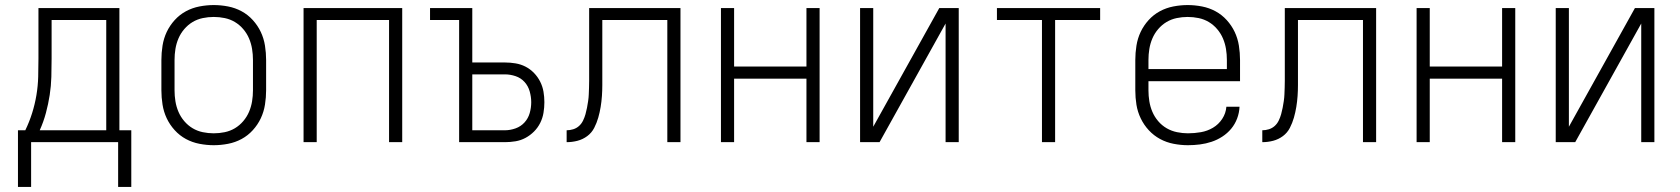

<svg xmlns="http://www.w3.org/2000/svg" viewBox="-20 -562 6640 759"><path d="M51 177V-47H80Q96 -80 107 -115Q118 -150 124 -186Q130 -222 131 -258.5Q132 -295 132 -331V-530H452V-47H499V177H447V0H103V177ZM400 -47V-483H184V-331Q184 -295 183 -258.5Q182 -222 176.5 -186.5Q171 -151 161.5 -115.5Q152 -80 137 -47Z M825 12Q797 12 768.5 6.5Q740 1 715 -12.5Q690 -26 670.5 -47.5Q651 -69 639 -94.5Q627 -120 622.5 -148.5Q618 -177 618 -205V-325Q618 -353 622.5 -381.5Q627 -410 639 -435.5Q651 -461 670.5 -482.5Q690 -504 715 -517.5Q740 -531 768.5 -536.5Q797 -542 825 -542Q853 -542 881.5 -536.5Q910 -531 935 -517.5Q960 -504 979.5 -482.5Q999 -461 1011 -435.5Q1023 -410 1027.5 -381.5Q1032 -353 1032 -325V-205Q1032 -177 1027.5 -148.5Q1023 -120 1011 -94.5Q999 -69 979.5 -47.5Q960 -26 935 -12.5Q910 1 881.5 6.5Q853 12 825 12ZM825 -35Q847 -35 868.5 -39.5Q890 -44 908.5 -55Q927 -66 941.5 -83Q956 -100 964.5 -120Q973 -140 976.5 -161.5Q980 -183 980 -205V-325Q980 -347 976.5 -368.5Q973 -390 964.5 -410Q956 -430 941.5 -447Q927 -464 908.5 -475Q890 -486 868.5 -490.5Q847 -495 825 -495Q803 -495 781.5 -490.5Q760 -486 741.5 -475Q723 -464 708.5 -447Q694 -430 685.5 -410Q677 -390 673.5 -368.5Q670 -347 670 -325V-205Q670 -183 673.5 -161.5Q677 -140 685.5 -120Q694 -100 708.5 -83Q723 -66 741.5 -55Q760 -44 781.5 -39.5Q803 -35 825 -35Z M1180 0V-530H1570V0H1518V-483H1232V0Z M1795 0V-483H1680V-530H1847V-315H1976Q1997 -315 2018 -311.5Q2039 -308 2057.5 -298.5Q2076 -289 2091 -273.5Q2106 -258 2115.5 -239Q2125 -220 2128.5 -199.5Q2132 -179 2132 -158Q2132 -137 2128.5 -116Q2125 -95 2115.5 -76Q2106 -57 2091 -42Q2076 -27 2057.5 -17Q2039 -7 2018 -3.5Q1997 0 1976 0ZM1847 -47H1976Q1997 -47 2018 -54.5Q2039 -62 2053.5 -78Q2068 -94 2074 -115Q2080 -136 2080 -158Q2080 -179 2074 -200.5Q2068 -222 2053.5 -238Q2039 -254 2018 -261Q1997 -268 1976 -268H1847Z M2618 0V-483H2361V-269Q2361 -248 2361 -226Q2361 -204 2359.5 -182.5Q2358 -161 2354.5 -139.5Q2351 -118 2345 -97Q2339 -76 2329 -56.5Q2319 -37 2301.5 -24Q2284 -11 2263 -5.5Q2242 0 2220 0V-47Q2233 -47 2246 -51Q2259 -55 2269 -64Q2279 -73 2285 -85.5Q2291 -98 2294.5 -110.5Q2298 -123 2300.5 -136Q2303 -149 2305 -162.5Q2307 -176 2307.5 -189Q2308 -202 2308.5 -215.5Q2309 -229 2309 -242.5Q2309 -256 2309 -269V-530H2670V0Z M2830 0V-530H2882V-299H3168V-530H3220V0H3168V-251H2882V0Z M3380 0V-530H3432V-61L3693 -530H3770V0H3718V-469L3457 0Z M4099 0V-483H3921V-530H4329V-483H4151V0Z M4676 12Q4648 12 4619.5 6.5Q4591 1 4566 -12.5Q4541 -26 4521.5 -47Q4502 -68 4489.5 -94Q4477 -120 4472.5 -148Q4468 -176 4468 -205V-325Q4468 -353 4472.5 -381.5Q4477 -410 4489 -435.5Q4501 -461 4520.5 -482.5Q4540 -504 4565 -517.5Q4590 -531 4618.5 -536.5Q4647 -542 4675 -542Q4703 -542 4731.5 -536.5Q4760 -531 4785 -517.5Q4810 -504 4829.5 -482.5Q4849 -461 4861 -435.5Q4873 -410 4877.5 -381.5Q4882 -353 4882 -325V-241H4520V-205Q4520 -183 4523.5 -161.5Q4527 -140 4535.5 -120Q4544 -100 4558.5 -83Q4573 -66 4592 -55Q4611 -44 4633 -39.5Q4655 -35 4676 -35Q4702 -35 4727.5 -39.5Q4753 -44 4775 -57Q4797 -70 4811.5 -92Q4826 -114 4828 -140H4880Q4879 -116 4870.5 -93.5Q4862 -71 4847 -53Q4832 -35 4812 -22Q4792 -9 4769.5 -1.5Q4747 6 4723.5 9Q4700 12 4676 12ZM4830 -289V-325Q4830 -347 4826.5 -368.5Q4823 -390 4814.5 -410Q4806 -430 4791.5 -447Q4777 -464 4758.5 -475Q4740 -486 4718.5 -490.5Q4697 -495 4675 -495Q4653 -495 4631.5 -490.5Q4610 -486 4591.5 -475Q4573 -464 4558.5 -447Q4544 -430 4535.5 -410Q4527 -390 4523.5 -368.5Q4520 -347 4520 -325V-289Z M5368 0V-483H5111V-269Q5111 -248 5111 -226Q5111 -204 5109.5 -182.5Q5108 -161 5104.5 -139.5Q5101 -118 5095 -97Q5089 -76 5079 -56.5Q5069 -37 5051.5 -24Q5034 -11 5013 -5.5Q4992 0 4970 0V-47Q4983 -47 4996 -51Q5009 -55 5019 -64Q5029 -73 5035 -85.5Q5041 -98 5044.5 -110.5Q5048 -123 5050.5 -136Q5053 -149 5055 -162.5Q5057 -176 5057.5 -189Q5058 -202 5058.5 -215.5Q5059 -229 5059 -242.5Q5059 -256 5059 -269V-530H5420V0Z M5580 0V-530H5632V-299H5918V-530H5970V0H5918V-251H5632V0Z M6130 0V-530H6182V-61L6443 -530H6520V0H6468V-469L6207 0Z"/></svg>

Font: Lode Dark Term
Style: Regular
Weight: 400
Monospace: yes
Designer: Belleve Invis
Foundry: Belleve Invis
Version: Version 29.2.0